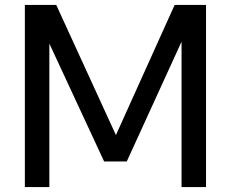

<svg xmlns="http://www.w3.org/2000/svg" viewBox="-20 -760 938 780"><path d="M81 0V-740H208.5L460 -191.5H442L689.5 -740H817V0H717.5V-647.5H743.5L495 -104H403L150.5 -647.5H180.5V0Z"/></svg>

Font: Encode Sans SC Condensed Thin Medium
Style: Regular
Weight: 500
Version: Version 3.002